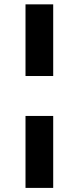

<svg xmlns="http://www.w3.org/2000/svg" viewBox="-20 -748 371 904"><path d="M100.1 -202.1H230.5V136.7H100.1ZM230.5 -727.5V-390.1H100.1V-727.5Z"/></svg>

Font: Inter 20pt
Style: Bold
Weight: 700
Version: Version 4.001;git-66647c0bb